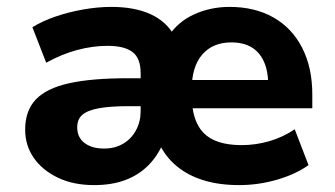

<svg xmlns="http://www.w3.org/2000/svg" viewBox="-20 -526 971 557"><path d="M253 11Q193 11 148 -10.5Q103 -32 78 -68Q53 -104 53 -150Q53 -205 84 -237.5Q115 -270 180.5 -284.5Q246 -299 350 -299H406V-218H353Q300 -218 267 -212Q234 -206 219 -193Q204 -180 204 -157Q204 -127 225.5 -111Q247 -95 282 -95Q313 -95 337 -109Q361 -123 374.5 -148Q388 -173 388 -203V-314Q388 -357 364.5 -375Q341 -393 292 -393Q249 -393 204 -381Q159 -369 114 -344L74 -447Q103 -465 141 -478Q179 -491 221.5 -498.5Q264 -506 303 -506Q371 -506 417.5 -484.5Q464 -463 487 -420H468Q496 -463 543.5 -484.5Q591 -506 646 -506Q719 -506 773 -475.5Q827 -445 856.5 -387.5Q886 -330 886 -252V-212H522V-294H773L758 -280Q758 -320 745.5 -347.5Q733 -375 709.5 -389Q686 -403 651 -403Q597 -403 566.5 -367.5Q536 -332 536 -265V-251Q536 -176 570.5 -140.5Q605 -105 681 -105Q722 -105 761.5 -116.5Q801 -128 835 -151L875 -47Q837 -20 783 -4.5Q729 11 674 11Q616 11 570.5 -3Q525 -17 492 -44.5Q459 -72 440 -113H454Q438 -74 410 -46Q382 -18 343 -3.5Q304 11 253 11Z"/></svg>

Font: Nunito Sans 10pt ExtraBold
Style: Regular
Weight: 800
Designer: Vernon Adams
Foundry: Vernon Adams
Version: Version 3.101;gftools[0.9.27]